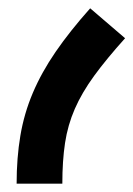

<svg xmlns="http://www.w3.org/2000/svg" viewBox="-20 -442 321 462"><path d="M20 0Q20 -62 29 -115.5Q38 -169 59 -218.5Q80 -268 114 -317.5Q148 -367 197 -422L281 -350Q236 -300 206.5 -259.5Q177 -219 160 -180Q143 -141 136.5 -98Q130 -55 130 0Z"/></svg>

Font: IBM Plex Sans Arabic SmBld
Style: Regular
Weight: 600
Designer: Mike Abbink, Paul van der Laan, Pieter van Rosmalen, Wael Morcos, Khajak Apelian
Foundry: Bold Monday
Version: Version 1.005